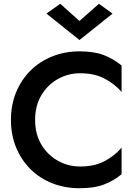

<svg xmlns="http://www.w3.org/2000/svg" viewBox="-20 -985 731 1017"><path d="M401 -874 504 -965 576 -913 401 -773 226 -913 299 -965ZM166 -350Q166 -275 199 -219.5Q232 -164 286.5 -133.5Q341 -103 405 -103Q480 -103 534 -131.5Q588 -160 624 -203V-62Q580 -26 529 -7Q478 12 401 12Q324 12 257.5 -14Q191 -40 142 -88.5Q93 -137 65.5 -203.5Q38 -270 38 -350Q38 -430 65.5 -496.5Q93 -563 142 -611.5Q191 -660 257.5 -686.5Q324 -713 401 -713Q478 -713 529 -693.5Q580 -674 624 -638V-498Q588 -540 534 -568.5Q480 -597 405 -597Q341 -597 286.5 -566.5Q232 -536 199 -480.5Q166 -425 166 -350Z"/></svg>

Font: Jost* Medium
Style: Regular
Weight: 500
Version: Version 3.7